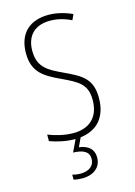

<svg xmlns="http://www.w3.org/2000/svg" viewBox="-141 -797 781 1110"><g transform="rotate(-15 250.0 -242.0)"><path d="M226 10H230L196 82C256 84 290 101 290 144C290 187 257 211 206 211C191 211 174 209 158 204V234C173 238 192 240 209 240C279 240 323 203 323 145C323 97 293 68 236 61L261 8C361 -4 422 -69 422 -185C422 -301 362 -332 259 -380C181 -417 120 -446 120 -546C120 -639 174 -689 264 -689C298 -689 341 -682 390 -658L405 -691C359 -712 311 -724 263 -724C155 -724 81 -665 81 -542C81 -427 149 -390 236 -349C334 -303 384 -278 384 -183C384 -84 328 -26 227 -26C177 -26 120 -40 78 -57V-18C124 -1 177 10 226 10Z"/></g></svg>

Font: Noto Sans Mono ExtraCondensed ExtraLight
Style: Regular
Weight: 200
Width: 2
Designer: Monotype Design Team
Foundry: Monotype Imaging Inc.
Version: Version 2.014